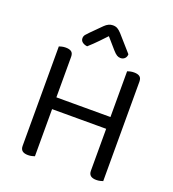

<svg xmlns="http://www.w3.org/2000/svg" viewBox="-146 -925 937 1041"><g transform="rotate(20 322.5 -404.5)"><path d="M90 -362H172V-2Q166 0 156 2.5Q146 5 134 5Q112 5 101 -4Q90 -13 90 -32ZM172 -295H90V-606Q95 -608 105.5 -610.5Q116 -613 128 -613Q150 -613 161 -604.5Q172 -596 172 -576ZM484 -362H566V-2Q560 0 550 2.5Q540 5 528 5Q506 5 495 -4Q484 -13 484 -32ZM566 -295H484V-606Q489 -608 499.5 -610.5Q510 -613 522 -613Q544 -613 555 -604.5Q566 -596 566 -576ZM527 -274H139V-342H527ZM326 -751Q310 -734 286.5 -709.5Q263 -685 234 -659Q217 -661 206 -669.5Q195 -678 195 -692Q195 -704 202.5 -713Q210 -722 221 -733L280 -792Q302 -814 327 -814Q343 -814 354 -807.5Q365 -801 377 -788L459 -695Q459 -680 449.5 -670.5Q440 -661 425 -661Q414 -661 404 -667Q394 -673 380 -689Z"/></g></svg>

Font: Baloo Tamma 2
Style: Regular
Weight: 400
Designer: Divya Kowshik, Shuchita Grover and Ek Type
Foundry: Ek Type
Version: Version 1.700